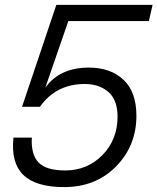

<svg xmlns="http://www.w3.org/2000/svg" viewBox="-20 -750 643 784"><path d="M603 -730 588 -664H259L165 -392Q224 -474 343 -474Q431 -474 484 -424.5Q537 -375 537 -277Q537 -155 454 -70.5Q371 14 242 14Q126 14 75 -36Q24 -86 35 -188H110Q106 -120 137 -87Q168 -54 246 -54Q337 -54 398.5 -117Q460 -180 460 -274Q460 -342 422.5 -374.5Q385 -407 326 -407Q209 -407 143 -314H70L210 -730Z"/></svg>

Font: Nacelle Light
Style: Italic
Weight: 300
Italic angle: -12°
Designer: Sora Sagano
Foundry: Sora Sagano
Version: Version 1.000;FEAKit 1.0